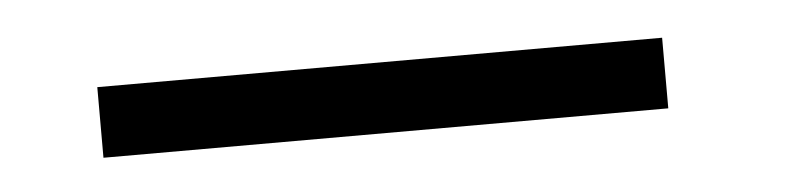

<svg xmlns="http://www.w3.org/2000/svg" viewBox="-23 31 625 149"><g transform="rotate(-5 289.5 105.5)"><path d="M494 133H54V78H494Z"/></g></svg>

Font: Bellota
Style: Regular
Weight: 400
Designer: Kemie Guaida
Foundry: Kemie Guaida
Version: Version 1.000;PS 002.000;hotconv 1.0.70;makeotf.lib2.5.58329